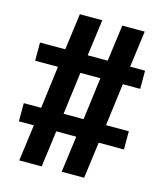

<svg xmlns="http://www.w3.org/2000/svg" viewBox="-112 -784 784 918"><g transform="rotate(15 280.0 -325.0)"><path d="M70 50H181L205 -130H304L280 50H391L415 -130H540V-220H427L454 -430H540V-520H466L490 -700H379L355 -520H256L280 -700H169L145 -520H20V-430H133L106 -220H20V-130H94ZM217 -220 244 -430H343L316 -220Z"/></g></svg>

Font: Tanklager Original
Style: Regular
Weight: 400
Designer: Ariel Martín Pérez
Foundry: Tunera Type Foundry
Version: Version 1.000;Glyphs 3.3 (3310)